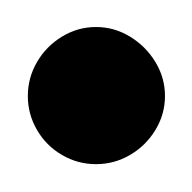

<svg xmlns="http://www.w3.org/2000/svg" viewBox="-20 -390 140 140"><path d="M0.3 -320Q0.3 -306.7 7 -295.2Q13.7 -283.7 25.2 -277Q36.7 -270.3 50 -270.3Q63.3 -270.3 74.8 -277Q86.3 -283.7 93.3 -295.2Q100.3 -306.7 100.3 -320Q100.3 -333.3 93.3 -344.8Q86.3 -356.3 74.8 -363.3Q63.3 -370.3 50 -370.3Q36.7 -370.3 25.2 -363.3Q13.7 -356.3 7 -344.8Q0.3 -333.3 0.3 -320Z"/></svg>

Font: Linefont Thin
Style: Regular
Weight: 100
Monospace: yes
Version: Version 3.002;gftools[0.9.33]